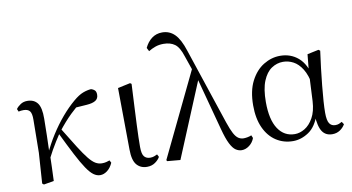

<svg xmlns="http://www.w3.org/2000/svg" viewBox="-79 -1001 2225 1213"><g transform="rotate(-10 1034.0 -395.0)"><path d="M114 11.1 104.2 3.1 117.3 -191.8 119.8 -402.2Q120.6 -443.1 108.6 -458.6Q96.6 -474.2 68.2 -474.2Q59.6 -474.2 52 -473.3Q44.3 -472.4 36.5 -470.4L29.1 -488Q40.4 -503.6 58.7 -515.5Q77 -527.4 101.6 -527.4Q144.5 -527.4 166.7 -498.4Q188.9 -469.3 187.9 -397.8Q187.9 -346.1 186.1 -289.8Q184.3 -233.4 182.8 -177.6L185 -174.4Q183.8 -130 182.4 -86.7Q181.1 -43.4 179.1 0ZM172.7 -128.6 158.1 -155.3H165.2L172.1 -171Q200 -232.9 236.3 -289.9Q272.5 -346.8 313.6 -395.1Q354.8 -443.4 396.1 -478.1Q430.9 -507.7 458.9 -518.4Q486.8 -529 511.7 -530.6Q524.6 -527.2 534.2 -518.5Q543.7 -509.8 543.7 -489.9Q543.7 -464.7 524.8 -452.6Q505.9 -440.5 468.1 -437.9L378.1 -431.6L450.1 -474.7Q405.4 -441.2 362.4 -399.5Q319.4 -357.7 274.8 -300.4L269.2 -293.4Q251.3 -266.1 236.9 -243.4Q222.6 -220.8 207.8 -194.4Q193 -168.1 172.7 -128.6ZM475.4 14.6Q453.6 14.6 432.9 -0.4Q412.3 -15.4 388.6 -50.5Q364.8 -85.6 333.6 -145.5Q302.4 -205.4 258.8 -295.8L280 -317.2Q327.7 -238.7 359.9 -188Q392 -137.3 415.2 -108.6Q438.4 -79.9 457.8 -68.5Q477.2 -57.1 499.3 -57.1Q514 -57.1 526.9 -60.3Q539.9 -63.4 548.5 -67L556.9 -50.7Q543.1 -19.1 520.9 -2.2Q498.7 14.6 475.4 14.6Z M775.8 14.4Q734.3 14.4 709.7 -14.5Q685.2 -43.4 684.8 -111.9L680.9 -507.9L761 -525L769.8 -518.8Q765.3 -430.3 762.2 -367.2Q759.1 -304.2 757.1 -259Q755.1 -213.9 754.2 -180.2Q753.3 -146.5 753.3 -117.6Q753.3 -70.5 767.4 -54.8Q781.4 -39.1 805 -39.1Q819.8 -39.1 830.5 -43.2Q841.3 -47.3 850.9 -52L859.8 -34.8Q850.5 -16.9 828.5 -1.3Q806.5 14.4 775.8 14.4Z M906.7 1 902.3 -6.2 1168.2 -558.1 1195.4 -486.1 990.1 8.4ZM1383.2 14.6Q1363.9 14.6 1345.5 2.7Q1327.1 -9.3 1310.1 -42.8Q1293 -76.4 1275.9 -141L1184.2 -483.6L1181.4 -486.2L1131 -632.1Q1112.2 -692 1083.9 -712.4Q1055.5 -732.9 1012 -732.9Q982.6 -732.9 959 -724.4Q935.5 -716 914.8 -703.2L903.3 -725.9Q920.7 -762.8 949.1 -784.1Q977.4 -805.5 1015.6 -805.5Q1062.9 -805.5 1095.9 -772.5Q1128.8 -739.6 1152.9 -664.1L1316 -175Q1332 -127.8 1345.6 -102.3Q1359.2 -76.9 1374.4 -67Q1389.6 -57.1 1407.9 -57.1Q1417.5 -57.1 1431.6 -59.5Q1445.7 -61.9 1458.1 -67.4L1465.7 -49.1Q1456 -21.5 1432.5 -3.4Q1409 14.6 1383.2 14.6Z M1712.8 14.4Q1652.7 14.4 1604.8 -16.7Q1556.9 -47.8 1529.7 -107.2Q1502.5 -166.5 1502.5 -250.6Q1502.5 -344.2 1534.6 -406.4Q1566.6 -468.5 1617.3 -499.6Q1668.1 -530.6 1724.2 -530.6Q1791.2 -530.6 1839.5 -489.4Q1887.8 -448.1 1907.7 -358.5H1915.3L1893.5 -312.6Q1881.5 -379.3 1857.1 -418.1Q1832.6 -456.9 1801.2 -473.4Q1769.8 -490 1735.7 -490Q1695.8 -490 1661.5 -467Q1627.2 -444 1606.2 -392.9Q1585.2 -341.7 1585.2 -257.8Q1585.2 -144.9 1624.3 -86Q1663.4 -27.2 1731.4 -27.2Q1763.3 -27.2 1795 -46.2Q1826.8 -65.2 1850.1 -106.4Q1873.3 -147.6 1877.1 -212.9L1886.4 -403.1L1897 -510.5L1969.8 -525.8L1979.8 -518.4Q1972.4 -466.9 1965.8 -410.4Q1959.2 -353.9 1953.7 -299.8Q1948.2 -245.7 1945.2 -200.8Q1942.2 -155.9 1942.2 -126.6Q1942.2 -76.9 1955.2 -57.8Q1968.2 -38.7 1992.6 -38.7Q2006.4 -38.7 2016.2 -42.6Q2026 -46.5 2035.5 -52L2046.8 -34.9Q2034.5 -13.4 2013.2 0.6Q1991.9 14.6 1964.4 14.6Q1922 14.6 1900.4 -17.4Q1878.8 -49.4 1874.1 -127.8L1886.9 -128.2Q1862.3 -50.9 1813.8 -18.3Q1765.4 14.4 1712.8 14.4Z"/></g></svg>

Font: Noto Serif TC
Style: Regular
Weight: 200
Designer: Ryoko NISHIZUKA 西塚涼子 (kana & ideographs); Frank Grießhammer (Latin, Greek & Cyrillic); Wenlong ZHANG 张文龙 (bopomofo); San
Foundry: Adobe
Version: Version 2.001;hotconv 1.1.0;makeotfexe 2.6.0